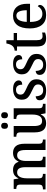

<svg xmlns="http://www.w3.org/2000/svg" viewBox="1198 -1984 797 3232"><g transform="rotate(-90 1596.0 -368.5)"><path d="M23 0V-44H34Q65 -44 84.5 -56.5Q104 -69 104 -116V-425Q104 -469 84.5 -480.5Q65 -492 34 -492H31V-536H193L206 -457H211Q235 -508 269.5 -527.5Q304 -547 353 -547Q399 -547 434.5 -526.5Q470 -506 487 -455H493Q518 -508 555 -527.5Q592 -547 639 -547Q711 -547 751.5 -500.5Q792 -454 792 -351V-116Q792 -69 810.5 -56.5Q829 -44 860 -44H863V0H686V-342Q686 -407 666.5 -442.5Q647 -478 598 -478Q562 -478 541 -457.5Q520 -437 511 -403.5Q502 -370 502 -331V-116Q502 -69 520.5 -56.5Q539 -44 570 -44H573V0H397V-342Q397 -407 377 -442.5Q357 -478 309 -478Q272 -478 250.5 -455.5Q229 -433 219.5 -396.5Q210 -360 210 -318V-111Q210 -67 230.5 -55.5Q251 -44 282 -44H285V0Z M1138 10Q1061 10 1022 -37Q983 -84 983 -186V-423Q983 -467 964 -479.5Q945 -492 913 -492H910V-536H1090V-196Q1090 -130 1108 -94Q1126 -58 1177 -58Q1233 -58 1258 -102Q1283 -146 1283 -218V-421Q1283 -468 1262.5 -480Q1242 -492 1213 -492H1210V-536H1389V-111Q1389 -66 1409.5 -55Q1430 -44 1460 -44H1464V0H1304L1289 -79H1284Q1258 -27 1221 -8.5Q1184 10 1138 10ZM1272 -632Q1250 -632 1235 -645Q1220 -658 1220 -689Q1220 -722 1235 -734.5Q1250 -747 1272 -747Q1292 -747 1307.5 -734.5Q1323 -722 1323 -689Q1323 -658 1307.5 -645Q1292 -632 1272 -632ZM1094 -632Q1072 -632 1057.5 -645Q1043 -658 1043 -689Q1043 -722 1057.5 -734.5Q1072 -747 1094 -747Q1114 -747 1129.5 -734.5Q1145 -722 1145 -689Q1145 -658 1129.5 -645Q1114 -632 1094 -632Z M1689 10Q1609 10 1566.5 -17.5Q1524 -45 1524 -97Q1524 -136 1546 -151Q1568 -166 1591 -166Q1591 -111 1615 -75.5Q1639 -40 1693 -40Q1741 -40 1765.5 -63.5Q1790 -87 1790 -126Q1790 -150 1780 -166.5Q1770 -183 1745.5 -197.5Q1721 -212 1679 -231Q1629 -254 1596.5 -276Q1564 -298 1548.5 -327Q1533 -356 1533 -401Q1533 -472 1582.5 -509Q1632 -546 1713 -546Q1786 -546 1822 -518Q1858 -490 1858 -453Q1858 -425 1839.5 -408.5Q1821 -392 1786 -392Q1786 -443 1764.5 -470Q1743 -497 1702 -497Q1660 -497 1639.5 -476.5Q1619 -456 1619 -422Q1619 -384 1645 -364Q1671 -344 1733 -317Q1806 -286 1841.5 -250.5Q1877 -215 1877 -150Q1877 -73 1826.5 -31.5Q1776 10 1689 10Z M2116 10Q2036 10 1993.5 -17.5Q1951 -45 1951 -97Q1951 -136 1973 -151Q1995 -166 2018 -166Q2018 -111 2042 -75.5Q2066 -40 2120 -40Q2168 -40 2192.5 -63.5Q2217 -87 2217 -126Q2217 -150 2207 -166.5Q2197 -183 2172.5 -197.5Q2148 -212 2106 -231Q2056 -254 2023.5 -276Q1991 -298 1975.5 -327Q1960 -356 1960 -401Q1960 -472 2009.5 -509Q2059 -546 2140 -546Q2213 -546 2249 -518Q2285 -490 2285 -453Q2285 -425 2266.5 -408.5Q2248 -392 2213 -392Q2213 -443 2191.5 -470Q2170 -497 2129 -497Q2087 -497 2066.5 -476.5Q2046 -456 2046 -422Q2046 -384 2072 -364Q2098 -344 2160 -317Q2233 -286 2268.5 -250.5Q2304 -215 2304 -150Q2304 -73 2253.5 -31.5Q2203 10 2116 10Z M2566 10Q2497 10 2463 -24.5Q2429 -59 2429 -146V-480H2359V-520Q2408 -523 2438 -556Q2453 -573 2463 -597Q2473 -621 2480 -659H2535V-536H2656V-480H2535V-147Q2535 -96 2552 -73Q2569 -50 2601 -50Q2619 -50 2634 -52Q2649 -54 2664 -58V-8Q2651 -2 2624 4Q2597 10 2566 10Z M2957 10Q2850 10 2791.5 -62Q2733 -134 2733 -264Q2733 -405 2789 -476Q2845 -547 2947 -547Q3041 -547 3094.5 -486Q3148 -425 3148 -306V-261H2842Q2843 -153 2877.5 -103Q2912 -53 2977 -53Q3025 -53 3057.5 -76Q3090 -99 3106 -130Q3115 -126 3122 -116.5Q3129 -107 3129 -93Q3129 -72 3111 -48Q3093 -24 3054.5 -7Q3016 10 2957 10ZM3039 -316Q3039 -395 3018.5 -443Q2998 -491 2948 -491Q2899 -491 2873 -446Q2847 -401 2843 -316Z"/></g></svg>

Font: Noto Serif Georgian SemiCondensed Medium
Style: Regular
Weight: 500
Width: 4
Designer: Monotype Design Team, Akaki Razmadze
Foundry: Google LLC
Version: Version 2.003; ttfautohint (v1.8.4.7-5d5b)